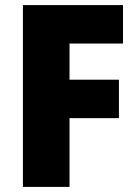

<svg xmlns="http://www.w3.org/2000/svg" viewBox="-20 -734 541 754"><path d="M253 0H70V-714H463V-563H253V-421H447V-270H253Z"/></svg>

Font: Noto Sans Lao SemiCondensed Black
Style: Regular
Weight: 900
Width: 4
Designer: Monotype Design Team
Foundry: Monotype Imaging Inc.
Version: Version 2.003; ttfautohint (v1.8.4.7-5d5b)